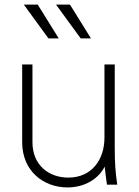

<svg xmlns="http://www.w3.org/2000/svg" viewBox="-20 -808 610 840"><path d="M275 12C349 12 410 -24 438 -79C440 -58 443 -34 448 0H493C485 -53 482 -96 482 -164V-526H437V-206C437 -109 381 -31 279 -31C194 -31 122 -85 122 -186V-526H77V-186C77 -59 171 12 275 12ZM84 -788 192 -640H237L145 -788ZM225 -788 333 -640H378L286 -788Z"/></svg>

Font: Mluvka ExtraLight
Style: Regular
Weight: 200
Designer: Modified by Jiří Krblich, Original typeface by Gumpita Rahayu
Foundry: Gumpita Rahayu & Jiří Krblich
Version: Version 2.000;Glyphs 3.1.1 (3134)